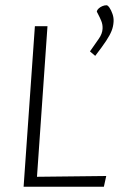

<svg xmlns="http://www.w3.org/2000/svg" viewBox="-20 -712 478 732"><path d="M70 0 113 -612H161L121 -38L385 -41L376 0ZM343 -499 323 -516Q343 -545 356.5 -564Q370 -583 371 -602Q372 -618 366 -632.5Q360 -647 354.5 -657Q349 -667 349 -669Q351 -675 356.5 -680Q362 -685 370 -688.5Q378 -692 386 -692Q391 -692 397.5 -682.5Q404 -673 409 -658.5Q414 -644 413 -629Q412 -611 405.5 -594.5Q399 -578 384.5 -556Q370 -534 343 -499Z"/></svg>

Font: Ancizar Sans Thin
Style: Italic
Weight: 100
Italic angle: -4°
Designer: Cesar Puertas, Viviana Monsalve, Julian Moncada, Julian Prieto, Jose Castro, Mariel Hernandez, Felipe Aragon, Sara Alarc
Version: Version 8.100